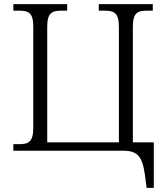

<svg xmlns="http://www.w3.org/2000/svg" viewBox="-20 -734 808 935"><path d="M694 181H729V-41H627V-603C627 -672 650 -682 696 -682H724V-714H461V-682H489C536 -682 559 -672 559 -603V-41H210V-603C210 -672 233 -682 279 -682H307V-714H45V-682H73C118 -682 142 -673 142 -605V-111C142 -42 118 -32 73 -32H45V0H579C650 0 673 27 686 119Z"/></svg>

Font: Noto Serif Light
Style: Regular
Weight: 300
Designer: Monotype Design Team
Foundry: Monotype Imaging Inc.
Version: Version 2.013